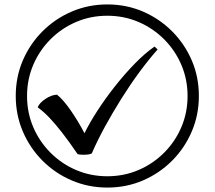

<svg xmlns="http://www.w3.org/2000/svg" viewBox="-20 -782 968 866"><path d="M355 -84Q338 -84 330 -87Q289 -147 258 -186.5Q227 -226 201.5 -252.5Q176 -279 150 -298Q158 -318 185 -336Q212 -354 237 -355Q265 -333 299 -284Q333 -235 361 -181Q384 -228 420 -283.5Q456 -339 499.5 -394Q543 -449 589 -496Q635 -543 677 -572L691 -559Q651 -514 609 -457Q567 -400 527.5 -337Q488 -274 453.5 -211Q419 -148 394 -90Q384 -84 355 -84ZM464 64Q379 64 304 32Q229 0 172 -57Q115 -114 83 -189Q51 -264 51 -349Q51 -435 83 -509.5Q115 -584 172 -641Q229 -698 304 -730Q379 -762 464 -762Q550 -762 624.5 -730Q699 -698 756 -641Q813 -584 845 -509.5Q877 -435 877 -349Q877 -264 845 -189Q813 -114 756 -57Q699 0 624.5 32Q550 64 464 64ZM464 13Q539 13 604.5 -15Q670 -43 720 -93Q770 -143 798 -208.5Q826 -274 826 -349Q826 -424 798 -489.5Q770 -555 720 -605Q670 -655 604.5 -683Q539 -711 464 -711Q389 -711 323.5 -683Q258 -655 208 -605Q158 -555 130 -489.5Q102 -424 102 -349Q102 -274 130 -208.5Q158 -143 208 -93Q258 -43 323.5 -15Q389 13 464 13Z"/></svg>

Font: kannada25
Style: Book
Weight: 400
Designer: Jelle Bosma - Monotype Design Team
Foundry: Monotype Imaging Inc.
Version: Version 2.003